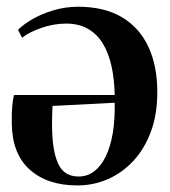

<svg xmlns="http://www.w3.org/2000/svg" viewBox="-20 -534 504 570"><path d="M210 16.5Q120.5 16.5 68.2 -30.5Q16 -77.5 15 -167Q14.5 -200.5 16.5 -220.5Q18.5 -240.5 21.5 -252H320.5Q319.5 -299 311 -337.8Q302.5 -376.5 285.2 -404.8Q268 -433 241 -448.5Q214 -464 176 -464Q140.5 -464 103.8 -451.5Q67 -439 45.5 -422L33.5 -445.5Q50 -462 77.5 -477.8Q105 -493.5 140 -503.8Q175 -514 211.5 -514Q289.5 -514 341.8 -483Q394 -452 420.5 -395.2Q447 -338.5 447 -260Q447 -194.5 428 -143.2Q409 -92 375.8 -56.2Q342.5 -20.5 299.8 -2Q257 16.5 210 16.5ZM213 -10Q239.5 -10 259.8 -25.5Q280 -41 294 -69.8Q308 -98.5 314.8 -139Q321.5 -179.5 320.5 -229L136 -219.5Q135 -205.5 134.8 -191.8Q134.5 -178 134.5 -164Q134.5 -89 152 -49.5Q169.5 -10 213 -10Z"/></svg>

Font: Merriweather 144pt SemiBold
Style: Regular
Weight: 600
Version: Version 2.100